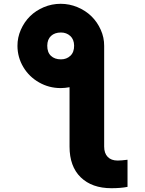

<svg xmlns="http://www.w3.org/2000/svg" viewBox="-20 -780 767 1016"><path d="M72.4 -536.9Q72.1 -581.3 90.2 -622.5Q108.3 -663.7 138.8 -693.9Q169.4 -724.1 211.8 -742Q254.3 -759.9 301.1 -759.9Q347.3 -759.9 390.1 -742Q432.9 -724.1 463.8 -693.9Q494.7 -663.7 513.1 -622.5Q531.6 -581.3 531.2 -536.9V-4.3Q531.2 30.9 549.9 50.2Q568.5 69.6 602.3 69.6Q621.8 69.6 654.8 65.3V208.8Q620 215.9 569.6 215.9Q466.6 215.9 407.3 158.4Q348 100.9 348 -4.3V-318.5Q323.2 -313.9 301.1 -313.9Q239.3 -313.9 186.8 -343.8Q134.2 -373.6 103.5 -424.9Q72.8 -476.2 72.4 -536.9ZM302.6 -465.9Q332.4 -465.9 352.5 -484.9Q372.5 -503.9 372.2 -538.4Q371.8 -571.7 351.7 -589.8Q331.7 -608 302.6 -608Q269.5 -608 250 -589.8Q230.5 -571.7 230.1 -538.4Q229.8 -503.2 249.5 -484.6Q269.2 -465.9 302.6 -465.9Z"/></svg>

Font: Karasuma Gothic
Style: Black
Weight: 900
Designer: Rasmus Andersson / Ryoko Nishizuka
Foundry: Genbu
Version: Version 1.00